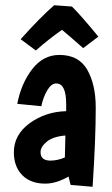

<svg xmlns="http://www.w3.org/2000/svg" viewBox="-20 -692 430 734"><path d="M138 -286 46 -295Q61 -373 103 -427.5Q145 -482 207 -482Q281 -482 313.5 -425.5Q346 -369 346 -280Q346 -161 334 22L250 15L242 -17Q195 10 153 10Q97 10 65 -22.5Q33 -55 33 -110Q33 -177 93.5 -221Q154 -265 233 -267V-294Q233 -373 195 -373Q176 -373 160.5 -346.5Q145 -320 138 -286ZM228 -90 230 -174Q183 -170 159 -150.5Q135 -131 135 -110Q135 -78 173 -78Q199 -78 228 -90ZM187 -672 255 -667Q286 -637 356 -552L298 -508Q246 -554 217 -578Q167 -543 117 -499L59 -542Q131 -623 187 -672Z"/></svg>

Font: Boogaloo
Style: Regular
Weight: 400
Designer: John Vargas Beltran
Foundry: John Vargas Beltran
Version: Version 1.001